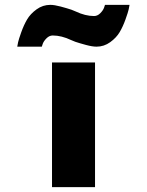

<svg xmlns="http://www.w3.org/2000/svg" viewBox="-20 -770 604 790"><path d="M273 -605Q233 -624 197 -624Q183 -624 171.5 -612.5Q160 -601 156 -590L152 -578H51Q52 -585 54.5 -596.5Q57 -608 67.5 -637.5Q78 -667 91.5 -690Q105 -713 130.5 -731.5Q156 -750 187 -750Q204 -750 230 -743Q256 -736 274 -730L291 -723Q331 -704 367 -704Q381 -704 392.5 -715.5Q404 -727 408 -738L412 -750H513Q512 -743 509.5 -731.5Q507 -720 496.5 -690.5Q486 -661 472.5 -638Q459 -615 433.5 -596.5Q408 -578 377 -578Q360 -578 334 -585Q308 -592 290 -598ZM194 -513V0H371V-513Z"/></svg>

Font: Hussar
Style: BoldWeb
Weight: 700
Foundry: Cannot Into Space Fonts
Version: Version 2.00